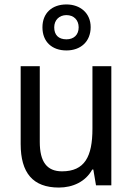

<svg xmlns="http://www.w3.org/2000/svg" viewBox="-20 -834 599 864"><path d="M279 -607C343 -607 388 -647 388 -712C388 -775 341 -814 279 -814C214 -814 171 -775 171 -711C171 -646 214 -607 279 -607ZM279 -657C243 -657 224 -677 224 -711C224 -744 247 -766 279 -766C312 -766 334 -744 334 -711C334 -677 312 -657 279 -657ZM481 -536H396V-255C396 -129 361 -63 259 -63C191 -63 159 -106 159 -195V-536H73V-186C73 -56 128 10 245 10C307 10 365 -16 395 -71H400L412 0H481Z"/></svg>

Font: Noto Sans Lao SemiCondensed
Style: Regular
Weight: 400
Width: 4
Designer: Monotype Design Team
Foundry: Monotype Imaging Inc.
Version: Version 2.004